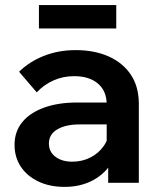

<svg xmlns="http://www.w3.org/2000/svg" viewBox="-20 -715 614 751"><path d="M523 0H403.2V-100.9L397.3 -117.3V-306.2Q397.3 -359 363.1 -388.1Q328.9 -417.1 270.1 -417.1Q226.5 -417.1 189.2 -400.4Q151.8 -383.7 123.7 -353.8L54.6 -434.3Q94.9 -474 151.9 -496.5Q208.9 -519 275.5 -519Q349.5 -519 405.1 -494.2Q460.7 -469.4 491.9 -422.6Q523 -375.9 523 -309.2ZM232.3 16Q174.4 16 130.1 -5.1Q85.8 -26.2 61.4 -63.1Q36.9 -99.9 36.9 -148.5Q36.9 -200.5 67.2 -237.4Q97.4 -274.2 152.5 -294.1Q207.5 -314 280.7 -314H409.7V-228.3H290.7Q237.1 -228.3 204.2 -209Q171.3 -189.7 171.3 -153.6Q171.3 -121.2 196.7 -101.9Q222.1 -82.6 262.6 -82.6Q301.8 -82.6 334.1 -99.2Q366.3 -115.7 386.3 -144.8Q406.3 -173.8 409.3 -210.8L447.2 -193.2Q447.2 -131.4 420.2 -84.1Q393.1 -36.8 344.5 -10.4Q295.8 16 232.3 16ZM434.7 -603.7H132.3V-695.2H434.7Z"/></svg>

Font: Wix Madefor Display
Style: Regular
Weight: 400
Designer: Dalton Maag Ltd
Foundry: Dalton Maag Ltd
Version: Version 3.100